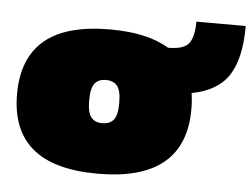

<svg xmlns="http://www.w3.org/2000/svg" viewBox="-44 -590 860 655"><g transform="rotate(5 386.0 -263.0)"><path d="M313 10Q162 10 88.5 -52Q15 -114 15 -237Q15 -360 88.5 -422Q162 -484 313 -484Q441 -484 514 -439Q570 -439 586.5 -462.5Q603 -486 603 -536H772Q772 -425 734.5 -367Q697 -309 608 -292Q610 -279 611 -265Q612 -251 612 -237Q612 10 313 10ZM313 -163Q339 -163 352 -179Q365 -195 365 -237Q365 -279 352 -295Q339 -311 313 -311Q288 -311 275 -295Q262 -279 262 -237Q262 -195 275 -179Q288 -163 313 -163Z"/></g></svg>

Font: Kanit Black
Style: Regular
Weight: 900
Designer: Katatrad Team
Foundry: CadsonDemak
Version: Version 2.000; ttfautohint (v1.8.3)